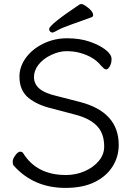

<svg xmlns="http://www.w3.org/2000/svg" viewBox="-20 -900 657 938"><path d="M234 -370Q161 -387 118 -423Q75 -459 75 -526Q75 -574 106 -617Q137 -660 191 -686.5Q245 -713 307.5 -713Q370 -713 418 -696.5Q466 -680 495.5 -657Q525 -634 525 -612Q525 -590 516 -575.5Q507 -561 499.5 -561Q492 -561 485 -568L473 -580Q439 -623 370 -642Q340 -650 304.5 -650Q269 -650 230 -631.5Q191 -613 168.5 -584.5Q146 -556 146 -523Q146 -490 172.5 -467Q199 -444 261 -430L370 -402Q560 -353 560 -192Q560 -134 529.5 -86Q499 -38 441.5 -10Q384 18 300 18Q144 18 47 -91Q42 -96 42 -110Q42 -124 55 -141.5Q68 -159 78.5 -159Q89 -159 93 -152Q159 -45 302 -45Q351 -45 393.5 -63.5Q436 -82 462.5 -113.5Q489 -145 489 -184Q489 -248 454 -284.5Q419 -321 351 -339ZM428 -816Q379 -798 330.5 -781Q282 -764 262 -752.5Q242 -741 236 -741Q230 -741 225 -746Q220 -751 220 -758Q220 -779 370 -879Q372 -880 379 -880Q386 -880 400 -870Q435 -846 435 -826Q435 -819 428 -816Z"/></svg>

Font: ToneOZ-Pinyin-WenKai-Regular
Style: Regular
Weight: 400
Designer: Fontworks Inc.
Foundry: ToneOZ
Version: Version 0.240331